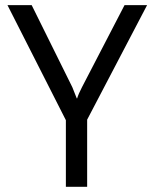

<svg xmlns="http://www.w3.org/2000/svg" viewBox="-20 -720 593 740"><path d="M546.9 -700.2 315.9 -258.8V0H233.9V-256.8L8.8 -700.2H102.1L258.8 -383.8Q261.7 -377.9 275.9 -340.8H277.3Q282.2 -357.4 295.9 -383.8L460 -700.2Z"/></svg>

Font: Segoe UI Historic
Style: Regular
Weight: 400
Foundry: Microsoft Corporation
Version: Version 1.03